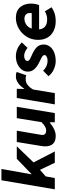

<svg xmlns="http://www.w3.org/2000/svg" viewBox="950 -1758 821 2762"><g transform="rotate(-90 1361.0 -377.5)"><path d="M148 -768H311L234 -336H238L457 -547H637L405 -306L563 0H400L298 -213L204 -131L180 0H18Z M636 -141Q636 -164 643 -206L699 -547H861L807 -227Q804 -211 802 -199.5Q800 -188 800 -179Q800 -152 817.5 -138Q835 -124 865 -124Q892 -124 920.5 -140.5Q949 -157 984 -191L1042 -547H1205L1115 0H983L982 -72H977Q933 -34 883.5 -10.5Q834 13 785 13Q636 13 636 -141Z M1332 -547H1464L1462 -440H1466Q1499 -494 1545.5 -527Q1592 -560 1641 -560Q1684 -560 1706 -549L1659 -410Q1649 -416 1635 -417.5Q1621 -419 1599 -419Q1516 -419 1454 -312L1402 0H1240Z M1646 -91 1724 -168Q1787 -104 1867 -104Q1901 -104 1925 -116.5Q1949 -129 1949 -148Q1949 -166 1931 -179Q1913 -192 1864 -215L1838 -228Q1784 -254 1747.5 -293.5Q1711 -333 1711 -388Q1711 -437 1740.5 -476Q1770 -515 1820.5 -537.5Q1871 -560 1932 -560Q2043 -560 2131 -475L2053 -392Q1994 -441 1938 -441Q1906 -441 1885.5 -428Q1865 -415 1865 -396Q1865 -376 1884 -363Q1903 -350 1943 -333L1966 -323Q2029 -294 2065 -256.5Q2101 -219 2101 -160Q2101 -109 2070.5 -69.5Q2040 -30 1985.5 -8.5Q1931 13 1862 13Q1806 13 1745 -13.5Q1684 -40 1646 -91Z M2168 -240Q2168 -332 2213.5 -405Q2259 -478 2332 -519Q2405 -560 2483 -560Q2586 -560 2638 -499Q2690 -438 2690 -341Q2690 -306 2682.5 -273Q2675 -240 2668 -226H2319Q2331 -110 2464 -110Q2494 -110 2525.5 -119.5Q2557 -129 2578 -143L2637 -48Q2601 -20 2550 -3.5Q2499 13 2438 13Q2359 13 2298 -16.5Q2237 -46 2202.5 -103Q2168 -160 2168 -240ZM2552 -332Q2555 -346 2555 -358Q2555 -394 2533.5 -415.5Q2512 -437 2470 -437Q2428 -437 2388 -411Q2348 -385 2330 -332Z"/></g></svg>

Font: Nebula Sans Bold
Style: Regular
Weight: 700
Italic angle: -9°
Designer: Paul D. Hunt for Adobe (as Source Sans)
Foundry: Nebula Entertainment & Broadcasting LLC
Version: Version 1.010